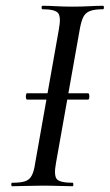

<svg xmlns="http://www.w3.org/2000/svg" viewBox="-20 -645 380 665"><path d="M74 -300Q71 -300 70 -305.5Q69 -311 70 -316.5Q71 -322 74 -322H285Q288 -322 289 -316.5Q290 -311 289 -305.5Q288 -300 285 -300ZM22 0Q19 0 19 -6Q19 -12 22 -12Q51 -12 66.5 -17Q82 -22 90 -37Q98 -52 102 -81L184 -544Q192 -587 181 -600Q170 -613 127 -613Q124 -613 124 -619Q124 -625 127 -625Q148 -625 174.5 -623.5Q201 -622 230 -622Q263 -622 290 -623.5Q317 -625 337 -625Q340 -625 340 -619Q340 -613 337 -613Q308 -613 292 -607Q276 -601 268.5 -586Q261 -571 256 -542L174 -81Q166 -38 176.5 -25Q187 -12 232 -12Q234 -12 234 -6Q234 0 232 0Q211 0 185 -1Q159 -2 126 -2Q97 -2 70 -1Q43 0 22 0Z"/></svg>

Font: Cormorant Garamond Light Medium
Style: Italic
Weight: 500
Italic angle: -10°
Version: Version 4.001